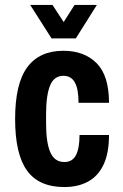

<svg xmlns="http://www.w3.org/2000/svg" viewBox="-20 -743 496 775"><path d="M240 12Q137 12 89 -54.5Q41 -121 41 -263Q41 -405 90 -471.5Q139 -538 236 -538Q320 -538 370 -488Q420 -438 420 -328H297Q297 -384 282 -410.5Q267 -437 236 -437Q198 -437 182 -397.5Q166 -358 166 -282V-244Q166 -168 183 -128.5Q200 -89 240 -89Q272 -89 286.5 -116.5Q301 -144 301 -198H420Q420 -125 398 -78.5Q376 -32 335.5 -10Q295 12 240 12ZM188 -588 102 -723H192L237 -654L281 -723H371L286 -588Z"/></svg>

Font: Archivo Narrow
Style: Bold
Weight: 700
Designer: Hector Gatti
Foundry: Omnibus-Type
Version: Version 3.002